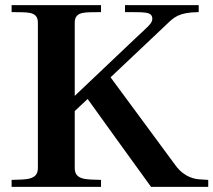

<svg xmlns="http://www.w3.org/2000/svg" viewBox="-20 -725 828 745"><path d="M270 -73V-294L320 -341C402 -227 484 -113 566 0H788V-27L756 -29C739 -30 697 -35 662 -82L409 -425L625 -629C655 -658 673 -677 751 -678V-705H465V-678C536 -677 571 -682 571 -652C571 -634 554 -622 503 -574L270 -353V-637C270 -685 317 -676 372 -678V-705H25V-678C80 -676 127 -685 127 -637V-73C127 -25 80 -29 25 -27V0H372V-27C317 -29 270 -25 270 -73Z"/></svg>

Font: Ortica Linear
Style: Bold
Weight: 700
Designer: Benedetta Bovani
Foundry: Collletttivo
Version: Version 2.000;Glyphs 3.1.2 (3151)